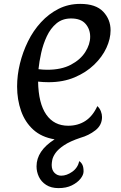

<svg xmlns="http://www.w3.org/2000/svg" viewBox="-20 -704 623 988"><path d="M410 178Q410 196 394 216Q378 236 349.5 250Q321 264 281 264Q243 264 217.5 247.5Q192 231 180 205.5Q168 180 168 152Q168 72 261 13Q194 2 151.5 -36.5Q109 -75 88.5 -133Q68 -191 68 -259Q68 -317 82.5 -376.5Q97 -436 124 -491Q151 -546 191 -589.5Q231 -633 281.5 -658.5Q332 -684 393 -684Q473 -684 511 -644Q549 -604 549 -548Q549 -504 527.5 -457.5Q506 -411 464.5 -371Q423 -331 364 -306Q305 -281 230 -281Q203 -281 176 -284Q178 -172 218 -114.5Q258 -57 331 -57Q381 -57 419 -81.5Q457 -106 481 -158Q493 -147 499 -131.5Q505 -116 505 -102Q505 -60 471 -33.5Q437 -7 394 5Q340 23 309.5 43.5Q279 64 265.5 83.5Q252 103 249 119Q246 135 246 145Q246 171 260.5 185.5Q275 200 295 200Q323 200 351.5 180Q380 160 388 125Q399 133 404.5 145Q410 157 410 178ZM223 -345Q296 -345 345 -371Q394 -397 419 -436.5Q444 -476 444 -515Q444 -554 420 -581.5Q396 -609 346 -609Q301 -609 270.5 -583.5Q240 -558 221 -517.5Q202 -477 192 -432Q182 -387 178 -348Q202 -345 223 -345Z"/></svg>

Font: Paprika
Style: Regular
Weight: 400
Designer: Eduardo Rodriguez Tunni
Foundry: Eduardo Rodriguez Tunni
Version: Version 1.010; ttfautohint (v1.8.3)